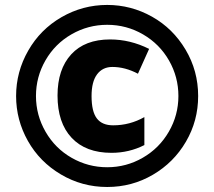

<svg xmlns="http://www.w3.org/2000/svg" viewBox="-20 -744 864 774"><path d="M433.1 -474.1Q393.6 -474.1 371.3 -444.3Q349.1 -414.6 349.1 -356.9Q349.1 -294.4 370.4 -266.6Q391.6 -238.8 436 -238.8Q503.4 -238.8 562 -272V-159.2Q500.5 -127.9 429.2 -127.9Q325.7 -127.9 268.8 -188.5Q211.9 -249 211.9 -358.9Q211.9 -464.8 267.1 -524.9Q322.3 -585 423.8 -585Q504.9 -585 581.1 -546.9L536.1 -446.8Q484.4 -474.1 433.1 -474.1ZM44.9 -356.9Q44.9 -454.6 93.8 -540Q142.6 -625.5 228 -674.8Q313.5 -724.1 412.1 -724.1Q508.3 -724.1 592.8 -676.8Q677.2 -629.4 728 -543.9Q778.8 -458.5 778.8 -356.9Q778.8 -257.3 729.7 -173.1Q680.7 -88.9 596.4 -39.6Q512.2 9.8 412.1 9.8Q311 9.8 225.6 -40.8Q140.1 -91.3 92.5 -175.8Q44.9 -260.3 44.9 -356.9ZM125 -356.9Q125 -279.8 163.8 -212.6Q202.6 -145.5 269 -107.7Q335.4 -69.8 412.1 -69.8Q489.3 -69.8 555.7 -108.2Q622.1 -146.5 660.6 -213.1Q699.2 -279.8 699.2 -356.9Q699.2 -433.6 661.4 -500Q623.5 -566.4 556.9 -605.2Q490.2 -644 412.1 -644Q335 -644 268.3 -605.7Q201.7 -567.4 163.3 -500.7Q125 -434.1 125 -356.9Z"/></svg>

Font: Sahel Black FD
Style: Black-FD
Weight: 900
Foundry: Saber Rastikerdar (saber.rastikerdar@gmail.com)
Version: Version 3.3.1